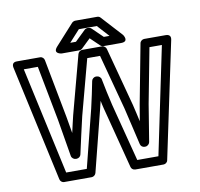

<svg xmlns="http://www.w3.org/2000/svg" viewBox="-92 -942 1108 1064"><g transform="rotate(-10 462.5 -410.0)"><path d="M204 -25 72 -629H151L210 -320C222 -250 234 -180 245 -111C247 -99 259 -90 270 -90H274C286 -90 297 -99 299 -110C314 -179 330 -250 346 -318L429 -629H501L584 -318C601 -249 616 -179 633 -109C636 -97 646 -90 657 -90H661C673 -90 684 -100 686 -111C697 -181 709 -252 720 -320L779 -629H849L723 -25H604L520 -350C508 -402 497 -450 488 -499C486 -511 474 -520 463 -520H459C446 -520 436 -510 434 -500C424 -450 414 -400 402 -350L320 -25ZM160 5C162 16 172 25 184 25H339C349 25 360 17 363 6L450 -338C454 -354 457 -366 461 -383C464 -368 467 -353 471 -338L560 6C562 16 572 25 584 25H743C754 25 765 17 767 5L905 -649C911 -677 887 -679 880 -679H758C748 -679 736 -671 734 -659L671 -328C666 -296 661 -267 655 -234C648 -265 641 -298 633 -330L545 -660C543 -669 533 -679 521 -679H409C399 -679 388 -671 385 -660L297 -330C289 -298 283 -269 275 -235C270 -266 264 -296 259 -328L196 -659C194 -669 185 -679 172 -679H41C12 -679 16 -655 17 -649ZM383 -729H351L411 -795H512L572 -729H540L481 -786C476 -791 468 -793 463 -793H459C452 -793 446 -790 442 -786ZM393 -679C398 -679 405 -681 410 -686L461 -735L512 -686C516 -682 522 -679 529 -679H628C677 -679 647 -721 647 -721L541 -837C537 -842 530 -845 523 -845H400C394 -845 386 -842 381 -837L276 -721C243 -684 294 -679 294 -679Z"/></g></svg>

Font: Falling Sky
Style: ExtOu
Weight: 400
Designer: Paul D. Hunt
Foundry: Adobe Systems Incorporated
Version: Version 1.02